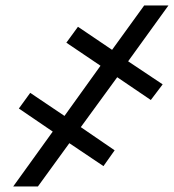

<svg xmlns="http://www.w3.org/2000/svg" viewBox="-20 -675 630 695"><path d="M272.5 -214.8 404.3 -395.5 525.9 -313 568.8 -369.6 443.8 -453.1 589.8 -655.3H502L385.7 -494.6L262.2 -578.1L220.2 -520.5L343.8 -437L213.4 -255.4L89.4 -338.9L48.3 -282.2L170.9 -198.7L27.8 0H117.2L231 -156.7L354.5 -73.7L395 -130.9Z"/></svg>

Font: Roboto Mono SemiBold
Style: Italic
Weight: 600
Italic angle: -10°
Monospace: yes
Designer: Google
Version: Version 3.000